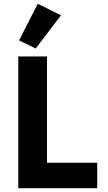

<svg xmlns="http://www.w3.org/2000/svg" viewBox="-20 -997 570 1017"><path d="M495 0H77V-698H229V-135H495ZM303 -916 169 -740 81 -783 180 -977Z"/></svg>

Font: IBM Plex Sans Var
Style: Regular
Weight: 400
Designer: Mike Abbink, Paul van der Laan, Pieter van Rosmalen
Foundry: Bold Monday
Version: Version 3.000